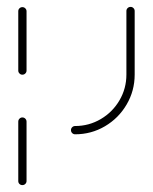

<svg xmlns="http://www.w3.org/2000/svg" viewBox="-20 -390 443 557"><path d="M44.8 147Q40 147 36.5 143.7Q33 140.4 33 135.2V-37Q33 -42.2 36.5 -45.7Q40 -49.3 44.8 -49.3Q50 -49.3 53.5 -45.7Q57 -42.2 57 -37V135.2Q57 140 53.5 143.5Q50 147 44.8 147ZM44.8 -173.3Q40 -173.3 36.5 -176.9Q33 -180.4 33 -185.2V-357.4Q33 -362.6 36.5 -365.9Q40 -369.3 44.8 -369.3Q50 -369.3 53.5 -365.7Q57 -362.2 57 -357.4V-185.2Q57 -180.4 53.5 -176.9Q50 -173.3 44.8 -173.3ZM185.9 -12.6Q185.9 -17.4 189.4 -20.9Q193 -24.4 197.8 -24.4Q238.1 -24.4 272.4 -44.6Q306.7 -64.8 326.7 -99.1Q346.7 -133.3 346.7 -173.7V-358.1Q346.7 -363 350.2 -366.5Q353.7 -370 358.9 -370Q363.7 -370 367.2 -366.5Q370.7 -363 370.7 -358.1V-173.7Q370.7 -126.7 347.4 -86.9Q324.1 -47 284.4 -23.7Q244.8 -0.4 197.8 -0.4Q193 -0.4 189.4 -3.9Q185.9 -7.4 185.9 -12.6Z"/></svg>

Font: 26F Galaxy Sans Thin
Style: Regular
Weight: 100
Designer: C₂₉H₂₅N₃O₅
Version: Version 1.100